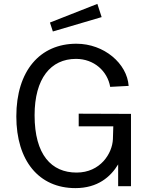

<svg xmlns="http://www.w3.org/2000/svg" viewBox="-20 -958 780 988"><path d="M481 -938 237 -842 252 -796 503 -870ZM368 10C483 10 549 -48 588 -112V0H654V-372L385 -373V-308H563L561 -242C558 -169 497 -70 374 -70C245 -70 158 -161 158 -365C158 -554 241 -655 371 -655C464 -655 533 -592 547 -511L642 -516C634 -631 516 -733 373 -733C186 -733 64 -594 64 -359C64 -131 180 10 368 10Z"/></svg>

Font: United Sans
Style: Regular
Weight: 400
Designer: Pablo Impallari, Rodrigo Fuenzalida (Modified by Dan O. Williams)
Version: Version 1.000;PS 001.000;hotconv 1.0.88;makeotf.lib2.5.64775